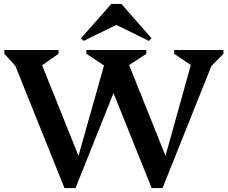

<svg xmlns="http://www.w3.org/2000/svg" viewBox="-20 -943 1152 971"><path d="M306 8 58 -609 2 -671V-690H276V-671L193 -613L377 -155L506 -612L417 -671V-690H720V-671L633 -614L817 -155L945 -614L861 -671V-690H1110V-671L1049 -609L802 8H747L554 -472L362 8ZM403 -736 390 -750 543 -923H594L746 -750L733 -736L568 -817Z"/></svg>

Font: Platypi Medium
Style: Regular
Weight: 500
Designer: David Sargent
Foundry: Bolt Cutter Type
Version: Version 1.200; ttfautohint (v1.8.4.7-5d5b)